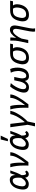

<svg xmlns="http://www.w3.org/2000/svg" viewBox="2210 -3036 1022 5481"><g transform="rotate(-90 2720.5 -296.0)"><path d="M484.4 15.1Q406.7 15.1 388.7 -85.9Q303.2 15.1 209.5 15.1Q102.5 15.1 68.8 -55.2Q49.8 -92.3 49.8 -148.9Q49.8 -195.3 62.5 -254.9Q90.3 -386.2 162.6 -456.5Q234.9 -526.9 326.7 -526.9Q460 -526.9 463.9 -362.8Q490.7 -435.5 515.1 -512.2H595.2Q530.8 -314 460 -190.4Q460.9 -63 501 -63Q539.1 -63 551.3 -96.2L590.8 -49.8Q552.2 15.1 484.4 15.1ZM226.6 -68.8Q306.2 -68.8 384.8 -200.7Q389.6 -248.5 389.6 -287.1Q389.6 -444.3 309.1 -444.3Q191.9 -444.3 150.4 -254.9Q141.1 -208.5 141.1 -173.3Q141.1 -68.8 226.6 -68.8Z M831.1 4.9H733.4Q735.8 -56.2 735.8 -110.4Q735.8 -341.8 686.5 -512.7H784.2Q817.4 -399.4 817.4 -222.2Q817.4 -147 810.1 -90.3Q1016.6 -349.6 1016.6 -506.3V-512.7H1114.3V-507.8Q1114.3 -351.1 831.1 4.9Z M1614.3 15.1Q1536.6 15.1 1518.6 -85.9Q1433.1 15.1 1339.4 15.1Q1232.4 15.1 1198.7 -55.2Q1179.7 -92.3 1179.7 -148.9Q1179.7 -195.3 1192.4 -254.9Q1220.2 -386.2 1292.5 -456.5Q1364.7 -526.9 1456.5 -526.9Q1589.8 -526.9 1593.8 -362.8Q1620.6 -435.5 1645 -512.2H1725.1Q1660.6 -314 1589.8 -190.4Q1590.8 -63 1630.9 -63Q1668.9 -63 1681.2 -96.2L1720.7 -49.8Q1682.1 15.1 1614.3 15.1ZM1356.4 -68.8Q1436 -68.8 1514.6 -200.7Q1519.5 -248.5 1519.5 -287.1Q1519.5 -444.3 1439 -444.3Q1321.8 -444.3 1280.3 -254.9Q1271 -208.5 1271 -173.3Q1271 -68.8 1356.4 -68.8ZM1493.7 -581.1H1429.2L1479 -786.6H1589.4Z M1947.8 192.9H1853L1897.9 -19L1828.6 -512.2H1924.8L1973.6 -98.1Q2024.4 -152.8 2070.8 -221.4Q2117.2 -290 2151.9 -361.3Q2186.5 -432.6 2200.2 -495.1L2203.6 -512.2H2297.4L2293 -491.2Q2277.3 -417 2229.7 -329.1Q2182.1 -241.2 2118.4 -158.4Q2054.7 -75.7 1992.7 -19Z M2481 4.9H2383.3Q2385.7 -56.2 2385.7 -110.4Q2385.7 -341.8 2336.4 -512.7H2434.1Q2467.3 -399.4 2467.3 -222.2Q2467.3 -147 2460 -90.3Q2666.5 -349.6 2666.5 -506.3V-512.7H2764.2V-507.8Q2764.2 -351.1 2481 4.9Z M3284.7 20Q3223.6 20 3189 -14.4Q3154.3 -48.8 3150.4 -96.2Q3127.4 -48.8 3078.1 -14.4Q3028.8 20 2967.8 20Q2883.8 20 2842.8 -31.7Q2816.9 -64.5 2816.9 -121.1Q2816.9 -218.8 2889.6 -363.3Q2938 -460 2991.2 -516.6L3087.4 -497.6Q3027.3 -433.1 2984.4 -356Q2915 -231.4 2915 -143.6Q2915 -57.1 2990.2 -57.1Q3033.2 -57.1 3074.7 -106.9Q3116.2 -156.7 3138.7 -261.2L3168 -399.9H3263.7L3234.4 -261.2Q3223.1 -209 3223.1 -170.4Q3223.1 -136.7 3236.3 -96.9Q3249.5 -57.1 3297.4 -57.1Q3390.1 -57.1 3424.3 -204.1Q3434.6 -248 3434.6 -293.9Q3434.6 -322.8 3425.8 -377.4Q3417 -432.1 3386.2 -497.6L3490.2 -516.6Q3519.5 -458 3527.8 -367.2Q3530.3 -338.9 3530.3 -311Q3530.3 -251 3518.6 -195.8Q3495.1 -85.4 3432.1 -32.7Q3369.1 20 3284.7 20Z M3810.5 20Q3698.7 20 3653.3 -47.9Q3624.5 -91.3 3624.5 -156.7Q3624.5 -194.8 3634.3 -240.2Q3664.1 -381.8 3737.5 -449.5Q3811 -517.1 3942.9 -517.1H4215.3L4198.2 -436H4077.1Q4113.3 -395.5 4113.3 -314.5Q4113.3 -280.3 4105.5 -244.1Q4078.1 -116.2 4001.5 -48.1Q3924.8 20 3810.5 20ZM3826.2 -61Q3897.9 -61 3944.8 -106.9Q3991.7 -152.8 4009.8 -238.8Q4020 -286.1 4020 -324.7Q4020 -395 3986.3 -436H3909.7Q3858.9 -436 3824.7 -415.8Q3790.5 -395.5 3768.3 -356.4Q3746.1 -317.4 3729 -236.8Q3721.7 -202.1 3721.7 -173.8Q3721.7 -134.3 3741.7 -97.7Q3761.7 -61 3826.2 -61Z M4651.4 195.3H4561Q4555.7 171.4 4555.7 140.6Q4555.7 74.7 4596.7 -116.7Q4637.7 -308.1 4637.7 -348.6Q4637.7 -436 4576.2 -436Q4523.4 -436 4461.2 -360.8Q4398.9 -285.6 4358.4 -189.9L4319.8 0H4229.5L4291 -305.2Q4301.8 -358.4 4301.8 -441.9L4300.3 -512.7H4388.2Q4390.6 -493.2 4390.6 -473.6Q4390.6 -432.1 4379.4 -344.7Q4491.7 -522.9 4612.3 -522.9Q4734.4 -522.9 4734.4 -377.9Q4734.4 -338.4 4689.5 -129.6Q4644.5 79.1 4644.5 134.8Q4644.5 171.4 4651.4 195.3Z M5036.6 20Q4924.8 20 4879.4 -47.9Q4850.6 -91.3 4850.6 -156.7Q4850.6 -194.8 4860.4 -240.2Q4890.1 -381.8 4963.6 -449.5Q5037.1 -517.1 5168.9 -517.1H5441.4L5424.3 -436H5303.2Q5339.4 -395.5 5339.4 -314.5Q5339.4 -280.3 5331.5 -244.1Q5304.2 -116.2 5227.5 -48.1Q5150.9 20 5036.6 20ZM5052.2 -61Q5124 -61 5170.9 -106.9Q5217.8 -152.8 5235.8 -238.8Q5246.1 -286.1 5246.1 -324.7Q5246.1 -395 5212.4 -436H5135.7Q5085 -436 5050.8 -415.8Q5016.6 -395.5 4994.4 -356.4Q4972.2 -317.4 4955.1 -236.8Q4947.8 -202.1 4947.8 -173.8Q4947.8 -134.3 4967.8 -97.7Q4987.8 -61 5052.2 -61Z"/></g></svg>

Font: Cadman
Style: Italic
Weight: 400
Italic angle: -12°
Designer: Paul James MIller
Foundry: High-Logic / Made with FontCreator
Version: Version 2.114;March 28, 2021;FontCreator 13.0.0.2683 64-bit